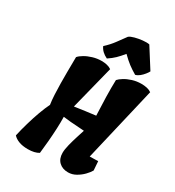

<svg xmlns="http://www.w3.org/2000/svg" viewBox="-234 -1137 1166 1281"><g transform="rotate(30 349.5 -496.5)"><path d="M182.1 9.8Q140.6 9.8 111.8 -1.2Q83 -12.2 67.4 -30.3Q78.1 -79.1 93.8 -133.1Q109.4 -187 127.4 -236.6Q145.5 -286.1 162.6 -320.3Q157.7 -351.6 155.5 -393.1Q153.3 -434.6 152.8 -479.5Q152.3 -524.4 152.6 -565.9Q152.8 -607.4 153.3 -638.4Q153.8 -669.4 153.8 -683.1Q166 -697.8 190.9 -712.4Q215.8 -727.1 248.5 -736.8Q281.2 -746.6 315.4 -746.6Q336.9 -746.6 356.4 -742.2Q376 -737.8 391.1 -727.1L306.2 -390.6Q342.3 -396 388.7 -402.3Q435.1 -408.7 465.8 -412.1Q462.4 -479 460.7 -552.7Q459 -626.5 460.9 -683.6Q472.2 -696.8 496.1 -711.7Q520 -726.6 552.7 -736.8Q585.4 -747.1 622.1 -747.1Q644 -747.1 664.1 -742.7Q684.1 -738.3 699.2 -727.5L564.5 -154.3L628.9 -155.8L633.8 -86.4Q623 -67.4 601.3 -44.9Q579.6 -22.5 551 -6.3Q522.5 9.8 491.2 9.8Q447.8 9.8 421.4 -15.4Q395 -40.5 395 -85.4Q395 -111.3 404.5 -149.2Q414.1 -187 425.8 -223.9Q437.5 -260.7 444.8 -283.7Q374 -288.1 339.6 -291Q305.2 -293.9 282.2 -297.4V-296.4Q283.2 -255.9 281 -206.5Q278.8 -157.2 274.4 -106.2Q270 -55.2 264.6 -9.3Q233.4 9.8 182.1 9.8ZM336.4 -777.8Q290.5 -799.3 273.9 -837.4Q310.1 -870.6 335.4 -905Q360.8 -939.5 385.7 -973.6Q398.4 -983.9 426 -991.2Q453.6 -998.5 483.9 -1001.7Q514.2 -1004.9 534.7 -1001L631.3 -848.6Q626 -837.9 614 -822.8Q602.1 -807.6 586.7 -794.9Q571.3 -782.2 554.2 -777.8Q520 -797.9 493.9 -817.6Q467.8 -837.4 434.6 -870.1Q408.7 -838.4 387.9 -818.4Q367.2 -798.3 336.4 -777.8Z"/></g></svg>

Font: Fruktur
Style: Italic
Weight: 400
Italic angle: -8°
Designer: Viktoriya Grabowska, Eben Sorkin
Foundry: Viktoriya Grabowska
Version: Version 1.008; ttfautohint (v1.8.4.7-5d5b)